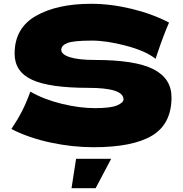

<svg xmlns="http://www.w3.org/2000/svg" viewBox="-20 -766 964 1012"><path d="M140 -283Q211 -242 305 -219Q399 -196 480 -196Q563 -196 597 -210.5Q631 -225 631 -242Q631 -303 445 -303Q241 -303 149 -345.5Q57 -388 57 -483Q57 -618 169 -682Q281 -746 460 -746Q564 -746 673.5 -719.5Q783 -693 871 -647Q842 -581 810 -486Q804 -466 800 -456Q749 -497 646 -524.5Q543 -552 464 -552Q369 -552 336 -539.5Q303 -527 303 -503Q303 -479 348.5 -464.5Q394 -450 480 -450Q692 -450 788 -401.5Q884 -353 884 -253Q884 -113 782 -51.5Q680 10 473 10Q362 10 247 -14.5Q132 -39 40 -86Q74 -137 96.5 -181Q119 -225 140 -283ZM484 226H357L381 71H566Z"/></svg>

Font: Mantou Sans
Style: Regular
Weight: 400
Designer: Mant0u / artakana
Foundry: Mant0u / artakana
Version: Version 1.001;October 22, 2023;FontCreator 14.0.0.2901 64-bi